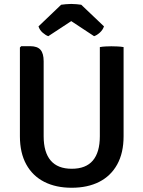

<svg xmlns="http://www.w3.org/2000/svg" viewBox="-20 -916 710 950"><path d="M591.5 -242Q591.5 -159.5 560 -102.5Q528.5 -45.5 471 -16.2Q413.5 13 334.5 13Q256.5 13 199 -16.2Q141.5 -45.5 110 -102.5Q78.5 -159.5 78.5 -242V-681L85 -687.5H129.5Q164.5 -687.5 180.2 -669.8Q196 -652 196 -613V-242Q196 -162.5 230.8 -121.8Q265.5 -81 335 -81Q405 -81 439.5 -121.8Q474 -162.5 474 -242V-683Q487.5 -685.5 503 -686.2Q518.5 -687 531 -687Q543.5 -687 560.8 -686.2Q578 -685.5 591.5 -683ZM382 -892.5 494.5 -785.5Q488.5 -767.5 473.5 -754.2Q458.5 -741 445.5 -737L332.5 -811.5L219 -737Q206.5 -741 191.2 -754.2Q176 -767.5 170.5 -785.5L282.5 -892.5Q293 -894 306 -895.2Q319 -896.5 332.5 -896.5Q346 -896.5 358.8 -895.2Q371.5 -894 382 -892.5Z"/></svg>

Font: Signika Light Medium
Style: Regular
Weight: 500
Version: Version 2.003;gftools[0.9.32]